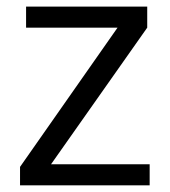

<svg xmlns="http://www.w3.org/2000/svg" viewBox="-20 -555 508 575"><path d="M428.2 0H40V-55.2L332 -472.2H58.1V-535.2H420.9V-472.2L132.8 -63H428.2Z"/></svg>

Font: f04114697
Style: Regular
Weight: 400
Foundry: Ascender Corporation
Version: Version 1.10